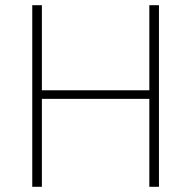

<svg xmlns="http://www.w3.org/2000/svg" viewBox="-20 -718 735 738"><path d="M554 -338H141V0H104V-698H141V-371H554V-698H591V0H554Z"/></svg>

Font: IBM Plex Sans Thai ExtraLight
Style: Regular
Weight: 200
Designer: Mike Abbink, Paul van der Laan, Pieter van Rosmalen, Ben Mitchell, Mark Frömberg
Foundry: Bold Monday
Version: Version 1.1